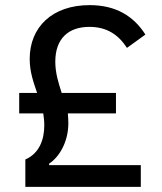

<svg xmlns="http://www.w3.org/2000/svg" viewBox="-20 -730 632 750"><path d="M530 0V-85H172V-91C211 -116 247 -175 247 -249C247 -262 246 -275 245 -287H433V-367H221C209 -405 196 -443 196 -489C196 -579 247 -625 329 -625C397 -625 442 -595 476 -543L548 -595C502 -667 433 -710 330 -710C184 -710 96 -624 96 -500C96 -449 111 -408 125 -367H55V-287H149C151 -273 153 -257 153 -241C153 -185 134 -131 79 -107V0Z"/></svg>

Font: IBM Plex Thai Looped Text
Style: Regular
Weight: 450
Designer: Mike Abbink, Paul van der Laan, Pieter van Rosmalen, Ben Mitchell, Mark Frömberg
Foundry: Bold Monday
Version: Version 1.0